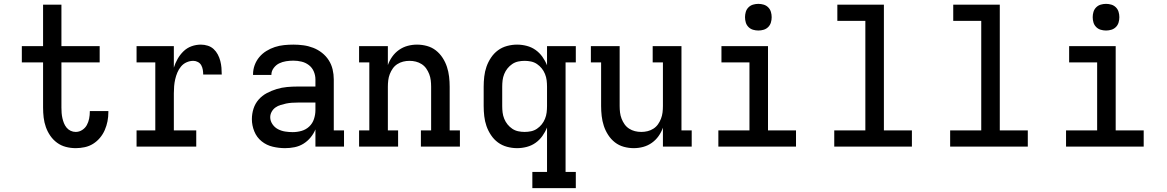

<svg xmlns="http://www.w3.org/2000/svg" viewBox="-20 -759 6040 994"><path d="M372 8Q346 8 321 1.5Q296 -5 275.5 -20Q255 -35 240.5 -56Q226 -77 217.5 -101Q209 -125 206 -150.5Q203 -176 203 -202V-436H93V-520H203V-735H298V-520H496V-436H298V-202Q298 -188 299 -174.5Q300 -161 303 -147.5Q306 -134 311 -121.5Q316 -109 324.5 -98.5Q333 -88 345.5 -82Q358 -76 372 -76Q390 -76 405.5 -86Q421 -96 429.5 -111.5Q438 -127 441.5 -145Q445 -163 445 -181V-184H541V-178Q541 -154 536.5 -131Q532 -108 522.5 -86Q513 -64 497.5 -45.5Q482 -27 462 -14.5Q442 -2 418.5 3Q395 8 372 8Z M687 0V-84H784V-436H687V-520H880V-409Q887 -432 899.5 -454Q912 -476 930 -493.5Q948 -511 971.5 -519.5Q995 -528 1020 -528Q1038 -528 1055.5 -522.5Q1073 -517 1086 -505Q1099 -493 1107.5 -477Q1116 -461 1120.5 -443.5Q1125 -426 1126.5 -408.5Q1128 -391 1128 -373H1032Q1032 -385 1030 -397.5Q1028 -410 1022 -421Q1016 -432 1004.5 -438Q993 -444 981 -444Q963 -444 946 -436.5Q929 -429 917 -414.5Q905 -400 898 -383Q891 -366 887 -348.5Q883 -331 881.5 -312.5Q880 -294 880 -276V-84H996V0Z M1456 8Q1424 8 1392 0.5Q1360 -7 1334.5 -27.5Q1309 -48 1296.5 -79Q1284 -110 1284 -142Q1284 -170 1292.5 -196.5Q1301 -223 1319 -243.5Q1337 -264 1361.5 -277Q1386 -290 1412.5 -298Q1439 -306 1466 -308.5Q1493 -311 1521 -311H1613V-348Q1613 -369 1604.5 -389Q1596 -409 1579 -422Q1562 -435 1541 -440Q1520 -445 1499 -445Q1480 -445 1461 -442Q1442 -439 1425.5 -431Q1409 -423 1397 -407Q1385 -391 1385 -372V-371H1290V-374Q1290 -399 1298.5 -422Q1307 -445 1322.5 -463.5Q1338 -482 1359 -495Q1380 -508 1403 -515.5Q1426 -523 1450.5 -525.5Q1475 -528 1499 -528Q1525 -528 1551 -524.5Q1577 -521 1601.5 -511.5Q1626 -502 1647 -485.5Q1668 -469 1682 -447Q1696 -425 1702 -399.5Q1708 -374 1708 -348V-84H1761V0H1613V-89Q1604 -67 1588 -47.5Q1572 -28 1551 -15Q1530 -2 1505.5 3Q1481 8 1456 8ZM1495 -75Q1519 -75 1541.5 -81.5Q1564 -88 1581 -104Q1598 -120 1605.5 -143Q1613 -166 1613 -189V-228H1521Q1506 -228 1491 -227Q1476 -226 1461.5 -223Q1447 -220 1432.5 -215.5Q1418 -211 1406 -202.5Q1394 -194 1386.5 -180.5Q1379 -167 1379 -152Q1379 -133 1390.5 -116Q1402 -99 1419.5 -90Q1437 -81 1456.5 -78Q1476 -75 1495 -75Z M1839 0V-84H1892V-436H1839V-520H1988V-422Q1996 -445 2010.5 -465.5Q2025 -486 2045.5 -500.5Q2066 -515 2090 -521.5Q2114 -528 2139 -528Q2165 -528 2190.5 -521Q2216 -514 2236.5 -498Q2257 -482 2271.5 -459.5Q2286 -437 2294 -412.5Q2302 -388 2305 -362Q2308 -336 2308 -310V-84H2361V0H2159V-84H2212V-310Q2212 -327 2210 -343.5Q2208 -360 2202 -375.5Q2196 -391 2186.5 -404.5Q2177 -418 2163 -427Q2149 -436 2133 -440Q2117 -444 2100 -444Q2083 -444 2067 -440Q2051 -436 2037 -427Q2023 -418 2013.5 -404.5Q2004 -391 1998 -375.5Q1992 -360 1990 -343.5Q1988 -327 1988 -310V-84H2041V0Z M2736 215V131H2812V-99Q2803 -76 2788 -55Q2773 -34 2752.5 -19.5Q2732 -5 2707 1.5Q2682 8 2657 8Q2631 8 2605 1Q2579 -6 2558 -21.5Q2537 -37 2522 -59.5Q2507 -82 2498.5 -106.5Q2490 -131 2487 -157.5Q2484 -184 2484 -210V-310Q2484 -336 2487 -362.5Q2490 -389 2498.5 -413.5Q2507 -438 2522 -460.5Q2537 -483 2558 -498.5Q2579 -514 2605 -521Q2631 -528 2657 -528Q2682 -528 2707 -521.5Q2732 -515 2752.5 -500.5Q2773 -486 2788 -465Q2803 -444 2812 -421V-520H2961V-436H2908V131H2961V215ZM2696 -76Q2713 -76 2729.5 -79.5Q2746 -83 2760 -92.5Q2774 -102 2784.5 -115Q2795 -128 2801.5 -144Q2808 -160 2810 -176.5Q2812 -193 2812 -210V-310Q2812 -327 2810 -343.5Q2808 -360 2801.5 -376Q2795 -392 2784.5 -405Q2774 -418 2760 -427.5Q2746 -437 2729.5 -440.5Q2713 -444 2696 -444Q2679 -444 2662.5 -440.5Q2646 -437 2632 -427.5Q2618 -418 2607.5 -405Q2597 -392 2590.5 -376Q2584 -360 2582 -343.5Q2580 -327 2580 -310V-210Q2580 -193 2582 -176.5Q2584 -160 2590.5 -144Q2597 -128 2607.5 -115Q2618 -102 2632 -92.5Q2646 -83 2662.5 -79.5Q2679 -76 2696 -76Z M3261 8Q3235 8 3209.5 1Q3184 -6 3163.5 -22Q3143 -38 3128.5 -60.5Q3114 -83 3106 -107.5Q3098 -132 3095 -158Q3092 -184 3092 -210V-436H3039V-520H3188V-210Q3188 -193 3190 -176.5Q3192 -160 3198 -144.5Q3204 -129 3213.5 -115.5Q3223 -102 3237 -93Q3251 -84 3267 -80Q3283 -76 3300 -76Q3317 -76 3333 -80Q3349 -84 3363 -93Q3377 -102 3386.5 -115.5Q3396 -129 3402 -144.5Q3408 -160 3410 -176.5Q3412 -193 3412 -210V-436H3359V-520H3508V-84H3561V0H3412V-98Q3404 -75 3389.5 -54.5Q3375 -34 3354.5 -19.5Q3334 -5 3310 1.5Q3286 8 3261 8Z M3699 0V-84H3860V-436H3715V-520H3956V-84H4101V0ZM3906 -601Q3892 -601 3878.5 -605Q3865 -609 3855 -619Q3845 -629 3841 -642.5Q3837 -656 3837 -670Q3837 -684 3841 -697.5Q3845 -711 3855 -721Q3865 -731 3878.5 -735Q3892 -739 3906 -739Q3920 -739 3933.5 -735Q3947 -731 3957 -721Q3967 -711 3971 -697.5Q3975 -684 3975 -670Q3975 -656 3971 -642.5Q3967 -629 3957 -619Q3947 -609 3933.5 -605Q3920 -601 3906 -601Z M4299 0V-84H4460V-651H4315V-735H4556V-84H4701V0Z M4899 0V-84H5060V-651H4915V-735H5156V-84H5301V0Z M5499 0V-84H5660V-436H5515V-520H5756V-84H5901V0ZM5706 -601Q5692 -601 5678.5 -605Q5665 -609 5655 -619Q5645 -629 5641 -642.5Q5637 -656 5637 -670Q5637 -684 5641 -697.5Q5645 -711 5655 -721Q5665 -731 5678.5 -735Q5692 -739 5706 -739Q5720 -739 5733.5 -735Q5747 -731 5757 -721Q5767 -711 5771 -697.5Q5775 -684 5775 -670Q5775 -656 5771 -642.5Q5767 -629 5757 -619Q5747 -609 5733.5 -605Q5720 -601 5706 -601Z"/></svg>

Font: Iosevka HT Medium Extended
Style: Regular
Weight: 500
Width: 7
Monospace: yes
Designer: Belleve Invis
Foundry: Belleve Invis
Version: Version 32.3.0; ttfautohint (v1.8.4)